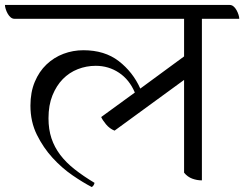

<svg xmlns="http://www.w3.org/2000/svg" viewBox="-59 -722 987 776"><path d="M757 -646V7Q737 7 718 0Q699 -7 685 -24V-399L404 -194Q384 -202 369.5 -219.5Q355 -237 350 -249L486 -348Q464 -400 422 -428Q380 -456 328 -456Q290 -456 255.5 -442.5Q221 -429 195 -402.5Q169 -376 153 -336.5Q137 -297 137 -244Q137 -199 149 -163Q161 -127 184.5 -96Q208 -65 243 -37.5Q278 -10 323 17Q321 28 312 34Q277 16 234 -13.5Q191 -43 153.5 -84Q116 -125 90 -177.5Q64 -230 64 -295Q64 -349 81.5 -391Q99 -433 129 -461.5Q159 -490 197.5 -504.5Q236 -519 278 -519Q364 -519 421 -475Q478 -431 508 -364L685 -494V-646H0Q-9 -646 -16 -652Q-23 -658 -28 -667Q-33 -676 -36 -685.5Q-39 -695 -39 -702H869Q878 -702 885 -696Q892 -690 897 -681Q902 -672 905 -662.5Q908 -653 908 -646Z"/></svg>

Font: Gotu
Style: Regular
Weight: 400
Designer: Sarang Kulkarni & Kailash Malviya
Foundry: Ek Type
Version: Version 2.320;hotconv 1.0.109;makeotfexe 2.5.65596; ttfautoh